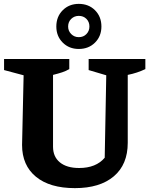

<svg xmlns="http://www.w3.org/2000/svg" viewBox="-20 -960 774 992"><path d="M367 12Q237 12 165.5 -47Q94 -106 94 -211L102 -571L1 -598V-655H338V-603Q321 -593 301.5 -586.5Q282 -580 254 -573V-202Q254 -150 289.5 -121Q325 -92 389 -92Q476 -92 521 -145L529 -571L438 -598V-655H731V-603Q710 -593 687.5 -585.5Q665 -578 640 -573V-222Q640 -110 568 -49Q496 12 367 12ZM387 -707Q337 -707 304 -740Q271 -773 271 -823Q271 -874 304 -907Q337 -940 387 -940Q438 -940 471 -907Q504 -874 504 -823Q504 -773 471 -740Q438 -707 387 -707ZM387 -768Q411 -768 426.5 -784Q442 -800 442 -823Q442 -847 426.5 -862.5Q411 -878 387 -878Q364 -878 348 -862.5Q332 -847 332 -823Q332 -800 348 -784Q364 -768 387 -768Z"/></svg>

Font: Piazzolla
Style: Bold
Weight: 700
Designer: Juan Pablo del Peral
Foundry: Huerta Tipografica
Version: Version 1.330